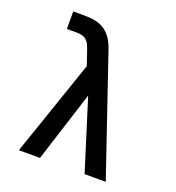

<svg xmlns="http://www.w3.org/2000/svg" viewBox="-133 -841 866 947"><g transform="rotate(20 300.0 -367.5)"><path d="M72 0 245 -504 221 -575Q216 -589 210.5 -602.5Q205 -616 194.5 -626Q184 -636 170 -639.5Q156 -643 142 -643H90V-735H142Q162 -735 182.5 -733.5Q203 -732 222.5 -725.5Q242 -719 258.5 -707Q275 -695 287.5 -678.5Q300 -662 308 -643Q316 -624 322 -605L528 0H417L301 -370L183 0Z"/></g></svg>

Font: Iosevka Etoile Semibold
Style: Regular
Weight: 600
Designer: Belleve Invis
Foundry: Belleve Invis
Version: Version 22.1.2; ttfautohint (v1.8.4)